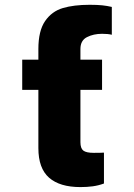

<svg xmlns="http://www.w3.org/2000/svg" viewBox="-20 -759 552 789"><path d="M399.4 -389.6H310.5V-174.8Q310.5 -149.4 322.5 -140.1Q334.5 -130.9 365.2 -130.9Q394.5 -130.9 407.2 -131.8V-4.9Q384.8 3.4 361.3 6.6Q337.9 9.8 310.5 9.8Q225.6 9.8 181.6 -28.8Q137.7 -67.4 137.7 -150.4V-389.6H71.3V-513.7H137.7V-557.6Q137.7 -632.3 165.3 -672.4Q192.9 -712.4 238 -725.8Q283.2 -739.3 348.6 -739.3Q380.4 -739.3 400.6 -737.1Q420.9 -734.9 439.5 -730.5V-616.2Q423.8 -620.1 399.4 -620.1Q364.3 -620.1 337.4 -606.4Q310.5 -592.8 310.5 -557.6V-513.7H399.4Z"/></svg>

Font: Pretendard GOV Black
Style: Regular
Weight: 900
Designer: Base glyphs from Inter by Rasmus Andersson; Hangeul glyphs from Noto Sans CJK(Source Han Sans) by Jang Soo-young and Kan
Foundry: Kil Hyung-jin
Version: Version 1.309